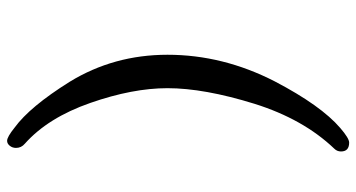

<svg xmlns="http://www.w3.org/2000/svg" viewBox="-251 -586 1002 540"><g transform="rotate(90 250.0 -316.0)"><path d="M376 165Q365 165 339 144Q280 101 210 -11Q134 -135 134 -286Q134 -442 209 -588Q277 -718 340 -772Q369 -797 381 -797Q406 -797 406 -774Q406 -763 398 -755Q315 -668 272 -531Q228 -389 228 -286Q228 -188 269.5 -69Q311 50 384 115Q396 125 396 140Q396 150 390 157.5Q384 165 376 165Z"/></g></svg>

Font: LXGW WenKai Mono TC
Style: Bold
Weight: 700
Designer: LXGW / Fontworks Inc.
Foundry: LXGW / Fontworks Inc.
Version: Version 1.330